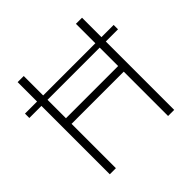

<svg xmlns="http://www.w3.org/2000/svg" viewBox="-184 -915 1090 1090"><g transform="rotate(-45 360.5 -370.0)"><path d="M5 -584H102V-740H151V-584H570V-740H619V-584H717V-549H619V0H570V-356H151V0H102V-549H5ZM570 -401V-549H151V-401Z"/></g></svg>

Font: Encode Sans Narrow
Style: ExtraLight
Weight: 200
Designer: Pablo Impallari, Andres Torresi
Foundry: Pablo Impallari, Andres Torresi
Version: Version 1.000; ttfautohint (v1.00) -l 8 -r 50 -G 200 -x 14 -